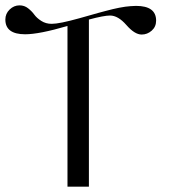

<svg xmlns="http://www.w3.org/2000/svg" viewBox="-48 -697 637 717"><path d="M284 -624V0H204V-600Q98 -569 46 -569Q-28 -569 -28 -624Q-28 -646 -12 -661.5Q4 -677 25 -677Q43 -677 57 -666Q71 -655 80 -642.5Q89 -630 106 -619Q123 -608 145 -608Q174 -608 249 -629Q260 -632 284.5 -639Q309 -646 318 -648.5Q327 -651 346 -656Q365 -661 373.5 -663Q382 -665 396.5 -668Q411 -671 420 -672Q429 -673 439.5 -674Q450 -675 460 -675Q535 -675 535 -620Q535 -597 518.5 -582.5Q502 -568 481 -568Q455 -568 424 -603.5Q393 -639 363 -639Q340 -639 284 -624Z"/></svg>

Font: kawoszeh
Style: Medium
Weight: 500
Version: Version 000.030